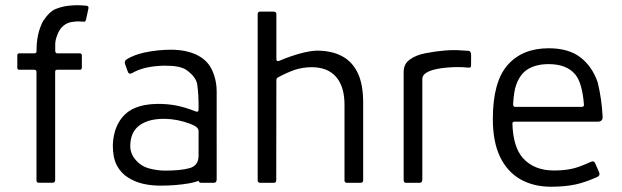

<svg xmlns="http://www.w3.org/2000/svg" viewBox="-20 -695 2364 730"><path d="M118.7 -9.7V-422.7Q117.7 -429.8 110.3 -429.8H52Q45.8 -429.8 45.8 -438.5V-484.5Q45.8 -492.3 53.7 -492.3H110.5Q119.2 -492.2 119 -501.2Q118.3 -566.7 143.7 -614.8Q168.8 -652.2 192.6 -661.2Q216.3 -670.3 237.4 -672.8Q258.5 -675.2 274 -675.2Q287.7 -675.2 309.2 -673.2Q318.7 -671.8 316 -661.7L306.8 -619.3Q304.2 -610.7 296.5 -612.7Q287.3 -613.7 277 -613.7Q269.5 -613.7 253.2 -611.4Q236.8 -609.2 222.2 -598Q207.7 -586.8 198.8 -564.7Q190 -542.5 190 -527.5V-500.7Q191 -492.3 197.2 -492.3H281.8Q291.2 -492.3 291.2 -484.3V-438.3Q291.2 -429.8 283.7 -429.8H196.7Q189.7 -429.8 189.7 -421.8V-10.5Q189.7 -0.5 180.3 -0.3H127Q118.7 -0.3 118.7 -9.7Z M703.5 -224.2Q653.5 -242.7 606.7 -243.2Q548.2 -244 513.5 -220.6Q478.8 -197.2 475.7 -149.7Q472.3 -115.2 494 -89.1Q515.7 -63 546.8 -54.7Q578 -46.3 607.8 -46.3Q668.3 -46.3 701.7 -56Q735 -65.7 735 -103.3V-197.7Q735 -212.2 703.5 -224.2ZM803.7 -108.5Q802.7 -53.8 775.4 -30.2Q748.2 -6.7 698.7 2.1Q649.2 10.8 589.7 10.8Q555.5 10.8 524.7 3.9Q493.8 -3 467.1 -19.8Q440.3 -36.5 424.7 -65.3Q409 -94.2 409 -142Q410.5 -193.5 431.8 -230Q453 -266.5 489.4 -282.8Q525.8 -299.2 577 -300Q616.3 -300.2 648.8 -294.1Q681.3 -288 724.3 -271.3Q734 -267.5 735 -276.7Q735.8 -334.5 729.8 -374.5Q725 -403.7 686.8 -430.3Q662 -445.8 604.3 -445.3Q565.5 -444.7 531.7 -436.7Q504.8 -430 482.5 -417.3Q469.8 -410.5 465.7 -423.2L455 -452.8Q452.3 -463.8 462.3 -469.8Q488 -486 528.8 -495.2Q579.7 -506 630.2 -506Q659.2 -506 685.6 -500.5Q712 -495 733.8 -483.4Q755.7 -471.8 770.8 -453.5Q785.8 -435.2 794.8 -406.7Q803.8 -378.2 803.8 -347ZM736.2 -153.7H803.8V-13Q803.7 0 793.2 0H744Q735 0 735 -11.2Z M1041.7 -463.8Q1128.8 -500 1184.3 -502.5Q1240.2 -502.5 1279.4 -482Q1318.7 -461.5 1339.8 -418.4Q1360.8 -375.3 1360.8 -304.5V-10.3Q1360.8 0 1351.3 0H1299.2Q1289.8 0 1289.8 -9.3V-297.2Q1289.8 -365.7 1257.9 -402.6Q1226 -439.5 1164.7 -439.5Q1132.5 -439.5 1101.5 -429.7Q1071.2 -419.2 1036.7 -400.7Q1031.8 -397.7 1030.8 -391.8L1030.3 -10.3Q1030.3 0 1021 0H969.7Q959.7 0 959.7 -9.2V-641.5Q959.7 -650.8 969 -650.8H1020.2Q1030.8 -650.7 1030.8 -641.5V-470.3Q1031 -459.5 1041.7 -463.8Z M1514.7 -11.2V-420.8Q1514.7 -451.8 1537.2 -467.8Q1560.7 -485.7 1597.8 -492.7Q1637.3 -500.3 1673.3 -503.2Q1698 -505 1716.7 -504.4Q1735.3 -503.8 1762.2 -501.7Q1771.2 -499.8 1771.2 -485.5L1771 -446Q1771 -436.7 1761.3 -437.8Q1725 -441.8 1681.5 -438.3Q1585.7 -430 1585.7 -394.5V-11.8Q1585.7 0 1575.3 0H1523.2Q1514.7 0 1514.7 -11.2Z M2200.3 -296.2Q2193.7 -380.8 2166.8 -412.3Q2134.2 -451.3 2065.7 -451.2Q2019.7 -451.2 1988.2 -432.7Q1956.7 -414.2 1941.7 -369.7Q1934.3 -349.8 1930.8 -298.7Q1931.3 -288.7 1938.5 -288.7H2191.3Q2200.7 -288.7 2200.3 -296.2ZM1928.3 -223.8Q1931 -136.7 1967.5 -94.8Q2009.7 -47.2 2084.7 -46.8Q2121.7 -46.7 2150.3 -52.5Q2177.3 -57 2227.2 -80Q2238.5 -84.7 2243 -74.2L2258 -39.8Q2263 -27.8 2250.8 -22.2Q2205.2 -1.7 2168.8 6.2Q2127.3 15 2075.7 15Q2007.8 15 1958 -13.7Q1908.2 -42.3 1881 -99.2Q1853.8 -156 1853.8 -242.3Q1853.8 -383.8 1909.9 -447.7Q1966 -511.5 2066.2 -511.5Q2141.5 -511.5 2186.4 -477.2Q2231.3 -442.8 2252.3 -382.5Q2267.8 -319.3 2271.2 -251.8Q2272.5 -232.5 2252.5 -232.3H1935.3Q1927.2 -231.5 1928.3 -223.8Z"/></svg>

Font: Vivano Light
Style: Regular
Weight: 300
Designer: Joe Prince, Josias Burgherr
Version: Version 2.064;September 19, 2022;FontCreator 14.0.0.2877 64-